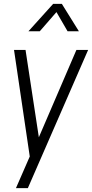

<svg xmlns="http://www.w3.org/2000/svg" viewBox="-20 -800 479 1000"><path d="M63 180 135 15 53 -540H113L186 -61H172L378 -540H439L125 180ZM128 -637 257 -780H302L391 -637H332L274 -737L187 -637Z"/></svg>

Font: Mohave Light Light
Style: Italic
Weight: 300
Italic angle: -8°
Version: Version 2.003